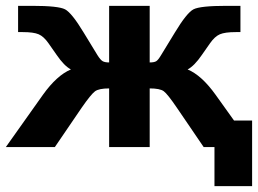

<svg xmlns="http://www.w3.org/2000/svg" viewBox="-39 -504 884 658"><path d="M696 134H825V-91H763L700 -179C668 -223.7 636 -252.7 604 -266C619.3 -274 635.7 -290.7 653 -316L681 -356C691.7 -371.3 702.8 -381.5 714.5 -386.5C726.2 -391.5 744.3 -394 769 -394H785V-484H737C677 -484 639.3 -480 624 -472C608.7 -464 587.3 -437.3 560 -392L513 -315C506.3 -303.7 500.7 -296.7 496 -294C491.3 -291.3 484 -290 474 -290V-484H335V-290C325 -290 317.5 -291.5 312.5 -294.5C307.5 -297.5 301.7 -304.3 295 -315L248 -392C220.7 -437.3 199.3 -464 184 -472C168.7 -480 131 -484 71 -484H23V-394H39C63.7 -394 81.8 -391.5 93.5 -386.5C105.2 -381.5 116.3 -371.3 127 -356L155 -316C172.3 -290.7 188.7 -274 204 -266C172 -252.7 140 -223.7 108 -179L-19 0H149L241 -135C262.3 -165.7 277.5 -184.3 286.5 -191C295.5 -197.7 311.7 -201 335 -201V0H474V-201C497.3 -201 513.3 -197.8 522 -191.5C530.7 -185.2 545.7 -166.3 567 -135L659 0H696Z"/></svg>

Font: Play
Style: Bold
Weight: 700
Designer: Jonas Hecksher
Foundry: Jonas Hecksher, Playtypeª, e-types AS
Version: Version 1.002